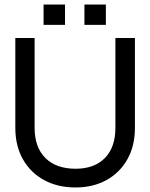

<svg xmlns="http://www.w3.org/2000/svg" viewBox="-20 -818 660 846"><path d="M352 -798H446.5V-708.5H352ZM172 -798H266.5V-708.5H172ZM47.5 -650.5H132.5V-254.5Q132.5 -169 180 -121.8Q227.5 -74.5 313 -74.5Q396 -74.5 442.2 -121.8Q488.5 -169 488.5 -254.5V-650.5H574.5V-254.5Q574.5 -175.5 541.5 -116.5Q508.5 -57.5 449.5 -24.8Q390.5 8 313 8Q233.5 8 173.8 -24.8Q114 -57.5 80.8 -116.5Q47.5 -175.5 47.5 -254.5Z"/></svg>

Font: Overused Grotesk
Style: Regular
Weight: 450
Version: Version 0.004